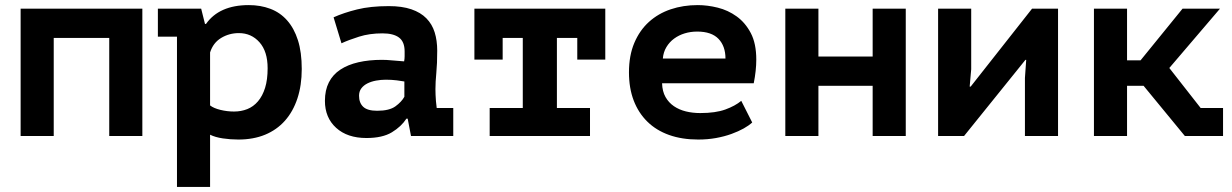

<svg xmlns="http://www.w3.org/2000/svg" viewBox="-20 -534 4840 754"><path d="M409 -385H191V0H61V-500H539V0H409Z M600 -500H770L785 -440H789Q841 -514 957 -514Q1003 -514 1041.5 -499.5Q1080 -485 1107.5 -454Q1135 -423 1150 -376Q1165 -329 1165 -263Q1165 -199 1148 -147.5Q1131 -96 1099 -60Q1067 -24 1021 -5Q975 14 916 14Q885 14 855 9.5Q825 5 805 -5V200H675V-390H600ZM918 -404Q880 -404 848.5 -385Q817 -366 805 -328V-120Q819 -109 845.5 -102.5Q872 -96 899 -96Q927 -96 951 -105.5Q975 -115 993 -136Q1011 -157 1021 -189Q1031 -221 1031 -266Q1031 -332 999 -368Q967 -404 918 -404Z M1290 -466Q1330 -484 1382.5 -497Q1435 -510 1507 -510Q1559 -510 1595.5 -497.5Q1632 -485 1654.5 -462Q1677 -439 1687 -407Q1697 -375 1697 -335Q1697 -284 1693.5 -248Q1690 -212 1690 -184Q1690 -163 1692 -137Q1694 -123 1695 -110H1760V0H1594L1581 -68H1576Q1556 -37 1519 -14.5Q1482 8 1419 8Q1344 8 1300 -32Q1256 -72 1256 -138Q1256 -180 1271.5 -210.5Q1287 -241 1316.5 -260.5Q1346 -280 1387.5 -289.5Q1429 -299 1480 -299Q1498 -299 1518 -297Q1538 -295 1567 -293Q1569 -303 1569 -313V-332Q1569 -370 1547 -386.5Q1525 -403 1482 -403Q1431 -403 1390 -390Q1349 -377 1321 -364ZM1461 -99Q1509 -99 1533 -116.5Q1557 -134 1568 -154V-214Q1558 -216 1538 -218.5Q1518 -221 1495 -221Q1476 -221 1457 -217.5Q1438 -214 1423 -206.5Q1408 -199 1399 -187Q1390 -175 1390 -158Q1390 -130 1406.5 -114.5Q1423 -99 1461 -99Z M1903 -110H2033V-385H1954V-300H1843V-500H2357V-300H2247V-385H2167V-110H2297V0H1903Z M2934 -53Q2921 -41 2900.5 -29.5Q2880 -18 2852.5 -8Q2825 2 2792 8Q2759 14 2722 14Q2658 14 2607.5 -4Q2557 -22 2522 -56.5Q2487 -91 2468.5 -139.5Q2450 -188 2450 -250Q2450 -316 2471 -365.5Q2492 -415 2528.5 -448Q2565 -481 2614 -497.5Q2663 -514 2720 -514Q2758 -514 2798.5 -504Q2839 -494 2873 -469.5Q2907 -445 2928.5 -404Q2950 -363 2950 -300Q2950 -257 2940 -207H2580Q2581 -175 2593.5 -153Q2606 -131 2626.5 -117Q2647 -103 2673.5 -96.5Q2700 -90 2730 -90Q2790 -90 2828.5 -104Q2867 -118 2891 -138ZM2718 -410Q2692 -410 2669 -403Q2646 -396 2627.5 -382.5Q2609 -369 2597 -349Q2585 -329 2583 -304H2829Q2829 -353 2801.5 -381.5Q2774 -410 2718 -410Z M3407 -197H3194V0H3064V-500H3194V-312H3407V-500H3537V0H3407Z M4005 -228 4010 -299H4007L3766 0H3664V-500H3794V-262L3788 -194H3792L4033 -500H4135V0H4005Z M4471 -197H4406V0H4276V-500H4406V-297H4459L4624 -500H4771L4572 -267L4695 -110H4783V0H4633Z"/></svg>

Font: PT Mono
Style: Bold
Weight: 700
Monospace: yes
Designer: A.Korolkova, I.Chaeva
Foundry: ParaType Ltd
Version: Version 1.000 OFL